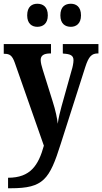

<svg xmlns="http://www.w3.org/2000/svg" viewBox="-20 -771 545 1024"><path d="M358 -628C385 -628 412 -644 412 -689C412 -736 385 -751 358 -751C328 -751 302 -736 302 -689C302 -644 328 -628 358 -628ZM179 -628C208 -628 235 -644 235 -689C235 -736 208 -751 179 -751C151 -751 125 -736 125 -689C125 -644 151 -628 179 -628ZM23 177V233H38C212 233 244 186 304 -4L435 -414C453 -470 469 -486 502 -486H505V-536H315V-486L319 -485C354 -483 372 -476 372 -450C372 -435 367 -411 362 -396L308 -203C301 -177 292 -143 288 -111C285 -139 277 -180 260 -233L208 -399C202 -418 197 -437 197 -451C197 -474 212 -486 249 -486H252V-536H0V-484H4C31 -484 45 -476 59 -436L214 6C185 110 143 177 23 177Z"/></svg>

Font: Noto Serif Armenian Condensed
Style: Bold
Weight: 700
Width: 3
Designer: Monotype Design Team
Foundry: Monotype Imaging Inc.
Version: Version 2.008